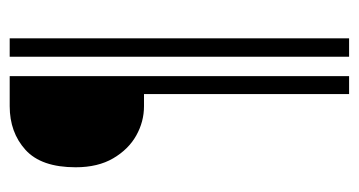

<svg xmlns="http://www.w3.org/2000/svg" viewBox="-192 -548 740 396"><g transform="rotate(-90 178.0 -350.0)"><path d="M219 0H182V-423H157Q125 -423 96.5 -439Q68 -455 49.5 -486.5Q31 -518 31 -564Q31 -635 67 -667.5Q103 -700 157 -700H219ZM259 -700H297V0H259Z"/></g></svg>

Font: Phudu
Style: Regular
Weight: 400
Version: Version 1.005;gftools[0.9.23]